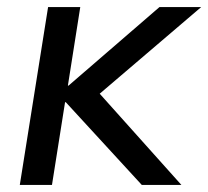

<svg xmlns="http://www.w3.org/2000/svg" viewBox="-20 -523 589 543"><path d="M36 0 116 -503H207L172 -281H174L431 -503H549L262 -258L493 0H381L166 -234H164L127 0Z"/></svg>

Font: Mulish Medium
Style: Italic
Weight: 500
Italic angle: -9°
Designer: Vernon Adams
Foundry: Vernon Adams
Version: Version 3.603; ttfautohint (v1.8.3)